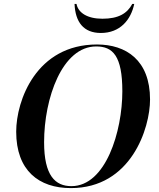

<svg xmlns="http://www.w3.org/2000/svg" viewBox="-20 -953 813 984"><path d="M497 -784C595 -784 651 -851 668 -933H658C632 -884 587 -857 505 -857C428 -857 381 -887 372 -933H362C366 -840 408 -784 497 -784ZM343 11C652 11 749 -296 749 -443C749 -645 626 -725 477 -725C166 -725 63 -438 63 -278C63 -79 179 11 343 11ZM346 1C263 1 206 -53 206 -224C206 -450 299 -715 473 -715C558 -715 607 -667 607 -485C607 -280 522 1 346 1Z"/></svg>

Font: Noto Serif Display SemiBold
Style: Italic
Weight: 600
Italic angle: -12°
Designer: Monotype Design Team
Foundry: Monotype Imaging Inc.
Version: Version 2.009